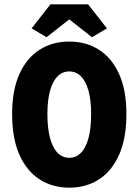

<svg xmlns="http://www.w3.org/2000/svg" viewBox="-20 -855 640 887"><path d="M300 12Q222 12 162.5 -26.5Q103 -65 69.5 -140.5Q36 -216 36 -328Q36 -438 69.5 -512.5Q103 -587 162.5 -625Q222 -663 300 -663Q378 -663 437.5 -625Q497 -587 530.5 -512.5Q564 -438 564 -328Q564 -216 530.5 -140.5Q497 -65 437.5 -26.5Q378 12 300 12ZM300 -126Q331 -126 353.5 -148.5Q376 -171 388.5 -216Q401 -261 401 -328Q401 -393 388.5 -437Q376 -481 353.5 -503Q331 -525 300 -525Q269 -525 246.5 -503Q224 -481 211.5 -437Q199 -393 199 -328Q199 -261 211.5 -216Q224 -171 246.5 -148.5Q269 -126 300 -126ZM195 -683 126 -724 213 -835H387L474 -724L405 -683L302 -764H298Z"/></svg>

Font: Source Code Pro ExtraBold
Style: Regular
Weight: 800
Monospace: yes
Designer: Paul D. Hunt, Teo Tuominen
Foundry: Adobe Systems Incorporated
Version: Version 1.018;hotconv 1.0.116;makeotfexe 2.5.65601